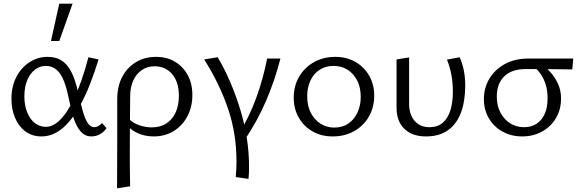

<svg xmlns="http://www.w3.org/2000/svg" viewBox="-20 -731 3138 1040"><path d="M205 8Q155 8 118.5 -18.5Q82 -45 62 -91.5Q42 -138 42 -195Q42 -264 69 -315Q96 -366 140.5 -394.5Q185 -423 237 -423Q278 -423 306 -407.5Q334 -392 352.5 -364.5Q371 -337 383.5 -301.5Q396 -266 404 -226Q417 -170 428.5 -129Q440 -88 455 -65Q470 -42 491 -42Q501 -42 512.5 -48Q524 -54 532 -65L557 -37Q545 -18 523 -5Q501 8 475 8Q446 8 426 -10Q406 -28 392 -58Q378 -88 369 -125.5Q360 -163 351 -204Q341 -254 326 -292.5Q311 -331 287 -352.5Q263 -374 227 -374Q197 -374 170.5 -354.5Q144 -335 128 -298Q112 -261 112 -209Q112 -162 126.5 -124.5Q141 -87 167.5 -65.5Q194 -44 229 -44Q256 -44 282 -62Q308 -80 332.5 -113.5Q357 -147 379.5 -194Q402 -241 422 -298Q442 -355 459 -421L514 -409Q492 -338 467.5 -275.5Q443 -213 414.5 -161Q386 -109 353.5 -71Q321 -33 284 -12.5Q247 8 205 8ZM256 -509 301 -711H373L301 -509Z M614 289Q614 227 614.5 165.5Q615 104 615 44Q615 -16 615 -76Q615 -136 615 -193Q615 -264 642.5 -315.5Q670 -367 717.5 -395Q765 -423 825 -423Q884 -423 928 -396.5Q972 -370 997 -324Q1022 -278 1022 -216Q1022 -153 995.5 -102Q969 -51 921.5 -21.5Q874 8 813 8Q764 8 723 -11Q682 -30 660 -65L679 -87Q699 -65 733.5 -53Q768 -41 801 -41Q849 -41 882 -63Q915 -85 932 -123.5Q949 -162 949 -212Q949 -287 912.5 -329.5Q876 -372 817 -372Q779 -372 749 -352Q719 -332 702 -295.5Q685 -259 685 -206Q684 -142 684 -88.5Q684 -35 683.5 12Q683 59 683 102.5Q683 146 683.5 189Q684 232 685 278Z M1326 238 1257 228Q1259 206 1260 185Q1261 164 1261 144Q1261 -8 1215 -143Q1169 -278 1086 -409L1159 -421Q1196 -359 1226.5 -288Q1257 -217 1280.5 -140.5Q1304 -64 1316.5 14.5Q1329 93 1329 170Q1329 187 1328.5 204Q1328 221 1326 238ZM1427 -414H1499Q1470 -300 1423 -189Q1376 -78 1304 29L1267 6Q1330 -96 1368 -201Q1406 -306 1427 -414Z M1782 8Q1721 8 1673.5 -19Q1626 -46 1598.5 -93.5Q1571 -141 1571 -202Q1571 -266 1600.5 -316Q1630 -366 1681 -394.5Q1732 -423 1796 -423Q1857 -423 1904.5 -396Q1952 -369 1979.5 -321.5Q2007 -274 2007 -213Q2007 -149 1978 -99Q1949 -49 1898 -20.5Q1847 8 1782 8ZM1791 -40Q1836 -40 1868 -62.5Q1900 -85 1917 -123Q1934 -161 1934 -206Q1934 -258 1914.5 -295.5Q1895 -333 1862 -353.5Q1829 -374 1787 -374Q1743 -374 1710.5 -352.5Q1678 -331 1661 -293.5Q1644 -256 1644 -210Q1644 -158 1663.5 -120Q1683 -82 1716.5 -61Q1750 -40 1791 -40Z M2287 8Q2213 8 2170.5 -33Q2128 -74 2128 -148V-409L2196 -420V-171Q2196 -110 2226 -76Q2256 -42 2307 -42Q2350 -42 2378 -66Q2406 -90 2419.5 -133Q2433 -176 2433 -234Q2433 -283 2425 -326Q2417 -369 2401 -408L2470 -421Q2486 -384 2493 -346.5Q2500 -309 2500 -268Q2500 -185 2477.5 -123Q2455 -61 2408 -26.5Q2361 8 2287 8Z M2808 8Q2749 8 2701.5 -18.5Q2654 -45 2627.5 -91Q2601 -137 2601 -194Q2601 -254 2630 -303.5Q2659 -353 2713.5 -383.5Q2768 -414 2844 -414H3085L3080 -355Q3016 -356 2952.5 -356.5Q2889 -357 2828 -357Q2752 -357 2711.5 -317.5Q2671 -278 2671 -208Q2671 -159 2690.5 -121.5Q2710 -84 2743.5 -63Q2777 -42 2819 -42Q2857 -42 2885.5 -60Q2914 -78 2930 -113Q2946 -148 2946 -198Q2946 -241 2936 -273Q2926 -305 2909 -329.5Q2892 -354 2869 -372L2921 -379Q2944 -361 2966 -335Q2988 -309 3003.5 -274.5Q3019 -240 3019 -197Q3019 -138 2991.5 -91.5Q2964 -45 2916.5 -18.5Q2869 8 2808 8Z"/></svg>

Font: Ysabeau Office
Style: Regular
Weight: 400
Designer: Christian Thalmann (Catharsis Fonts)
Version: Version 2.001;gftools[0.9.30]; featfreeze: tnum,lnum,ss02